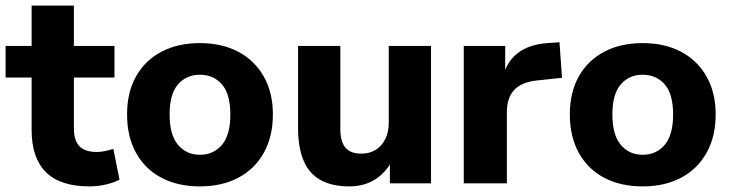

<svg xmlns="http://www.w3.org/2000/svg" viewBox="-21 -655 2611 686"><path d="M299 11Q194 11 143 -40Q92 -91 92 -190V-378H-1V-491H92V-635H243V-491H388V-378H243V-196Q243 -154 262.5 -133Q282 -112 325 -112Q338 -112 352.5 -115Q367 -118 384 -123L406 -13Q385 -2 356 4.5Q327 11 299 11Z M693 11Q614 11 555.5 -20Q497 -51 465 -109Q433 -167 433 -246Q433 -325 465 -382Q497 -439 555.5 -470Q614 -501 693 -501Q772 -501 830.5 -470Q889 -439 921.5 -381.5Q954 -324 954 -246Q954 -167 921.5 -109Q889 -51 830.5 -20Q772 11 693 11ZM693 -102Q742 -102 772 -137.5Q802 -173 802 -246Q802 -319 772 -353.5Q742 -388 693 -388Q645 -388 615 -353.5Q585 -319 585 -246Q585 -173 615 -137.5Q645 -102 693 -102Z M1227 11Q1165 11 1124 -12Q1083 -35 1063.5 -81.5Q1044 -128 1044 -197V-491H1195V-193Q1195 -164 1203 -144.5Q1211 -125 1227.5 -115.5Q1244 -106 1270 -106Q1299 -106 1321 -119.5Q1343 -133 1355.5 -158Q1368 -183 1368 -217V-491H1519V0H1372V-96H1387Q1365 -45 1324 -17Q1283 11 1227 11Z M1636 0V-491H1784V-371H1774Q1786 -431 1826.5 -463.5Q1867 -496 1934 -501L1978 -504L1987 -377L1902 -368Q1845 -363 1817.5 -335Q1790 -307 1790 -254V0Z M2275 11Q2196 11 2137.5 -20Q2079 -51 2047 -109Q2015 -167 2015 -246Q2015 -325 2047 -382Q2079 -439 2137.5 -470Q2196 -501 2275 -501Q2354 -501 2412.5 -470Q2471 -439 2503.5 -381.5Q2536 -324 2536 -246Q2536 -167 2503.5 -109Q2471 -51 2412.5 -20Q2354 11 2275 11ZM2275 -102Q2324 -102 2354 -137.5Q2384 -173 2384 -246Q2384 -319 2354 -353.5Q2324 -388 2275 -388Q2227 -388 2197 -353.5Q2167 -319 2167 -246Q2167 -173 2197 -137.5Q2227 -102 2275 -102Z"/></svg>

Font: Nunito Sans 12pt ExtraLight ExtraBold
Style: Regular
Weight: 800
Version: Version 3.101;gftools[0.9.27]